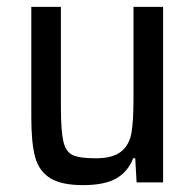

<svg xmlns="http://www.w3.org/2000/svg" viewBox="-20 -530 567 558"><path d="M71 -188V-510H157V-221Q157 -150 164 -119.5Q171 -89 191 -79.5Q211 -70 258 -70Q308 -70 332 -89.5Q356 -109 362 -143.5Q368 -178 368 -245V-510H454V0H377L373 -70H367Q352 -31 318 -11.5Q284 8 221 8Q158 8 125.5 -12.5Q93 -33 82 -74Q71 -115 71 -188Z"/></svg>

Font: Saira Semi Condensed
Style: Regular
Weight: 400
Width: 4
Designer: Hector Gatti with collaboration of the Omnibus-Type team
Foundry: Omnibus-Type
Version: Version 1.001; ttfautohint (v1.8)